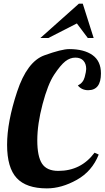

<svg xmlns="http://www.w3.org/2000/svg" viewBox="-20 -1020 575 1056"><path d="M462.9 -811 402.8 -891.1 246.1 -811H202.1L414.1 -1000H435.1L495.1 -811ZM535.2 -616.2Q535.2 -523.9 464.8 -523.9Q429.7 -523.9 408.2 -549.8Q437.5 -564.5 445.8 -595.9Q454.1 -627.4 454.1 -640.6Q454.1 -668.9 439 -686Q423.8 -703.1 394.5 -703.1Q365.2 -703.1 339.1 -682.6Q313 -662.1 278.1 -609.6Q243.2 -557.1 214.1 -447Q185.1 -336.9 185.1 -248Q185.1 -159.7 211.2 -119.9Q237.3 -80.1 300.8 -80.1Q425.8 -80.1 500 -180.2L522.9 -169.9Q486.3 -77.6 402.3 -30.8Q318.4 16.1 237.8 16.1Q124.5 16.1 71.8 -40.8Q19 -97.7 19 -223.6Q19 -349.6 74 -515.4Q128.9 -681.2 223.9 -715.6Q318.8 -750 360.8 -750Q442.4 -750 488.8 -717Q535.2 -684.1 535.2 -616.2Z"/></svg>

Font: Lobster-Regular
Style: Regular
Weight: 400
Designer: Pablo Impallari
Foundry: Pablo Impallari
Version: Version 1.007; ttfautohint (v1.1) -l 8 -r 50 -G 50 -x 14 -D 